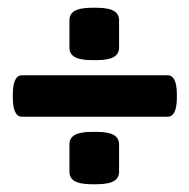

<svg xmlns="http://www.w3.org/2000/svg" viewBox="-20 -473 488 495"><path d="M37 -172Q13 -172 13 -222V-229Q13 -279 37 -279H412Q436 -279 436 -229V-222Q436 -172 412 -172ZM217 2Q186.5 2 172.7 -6Q159 -14 159 -30V-101Q159 -117 172.7 -125Q186.5 -133 217 -133H229Q259.5 -133 273.3 -125Q287 -117 287 -101V-30Q287 -14 273.3 -6Q259.5 2 229 2ZM217 -318Q186.5 -318 172.7 -326Q159 -334 159 -350V-421Q159 -437 172.7 -445Q186.5 -453 217 -453H229Q259.5 -453 273.3 -445Q287 -437 287 -421V-350Q287 -334 273.3 -326Q259.5 -318 229 -318Z"/></svg>

Font: Asap Condensed VF Beta
Style: Regular
Weight: 400
Designer: Pablo Cosgaya
Foundry: Omnibus-Type
Version: Version 1.008